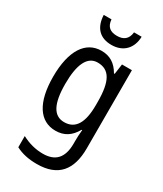

<svg xmlns="http://www.w3.org/2000/svg" viewBox="-239 -830 985 1158"><g transform="rotate(30 254.0 -250.5)"><path d="M388 -741H335C330 -691 300 -671 256 -671C209 -671 182 -691 178 -741H124C128 -654 173 -607 254 -607C335 -607 386 -659 388 -741ZM222 -547C112 -547 46 -448 46 -266C46 -87 110 10 220 10C280 10 323 -17 355 -74H359C356 -48 355 -15 355 5V22C355 123 309 168 224 168C173 168 124 155 77 130V208C119 230 166 240 224 240C372 240 438 157 438 7V-537H369L359 -466H354C322 -522 279 -547 222 -547ZM237 -474C319 -474 355 -412 355 -269V-245C355 -121 317 -61 240 -61C167 -61 131 -126 131 -265C131 -401 166 -474 237 -474Z"/></g></svg>

Font: Noto Sans Bengali Condensed
Style: Regular
Weight: 400
Width: 3
Designer: Jelle Bosma - Monotype Design Team
Foundry: Monotype Imaging Inc.
Version: Version 2.003